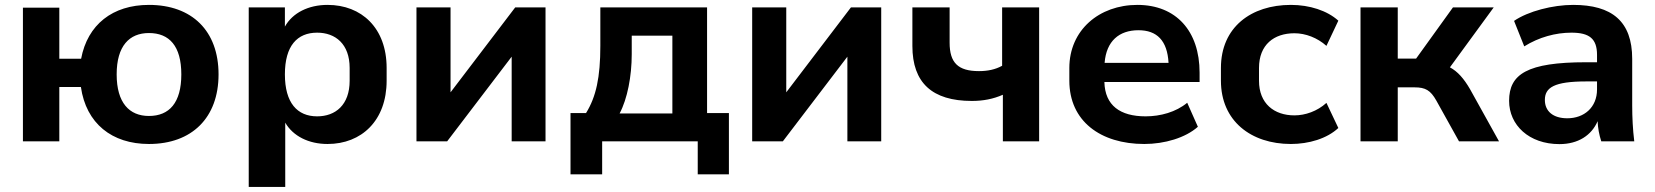

<svg xmlns="http://www.w3.org/2000/svg" viewBox="-20 -569 6664 773"><path d="M579.6 10.7C752.9 10.7 859.9 -95.2 859.9 -269.5C859.9 -444.8 752.9 -549.3 579.6 -549.3C433.6 -549.3 332.5 -470.2 306.6 -332.5H218.8V-538.1H72.3V0H218.8V-218.8H305.7C326.7 -72.3 430.2 10.7 579.6 10.7ZM579.6 -102.1C500.5 -102.1 449.7 -155.3 449.7 -269.5C449.7 -383.8 500.5 -436 579.6 -436C661.6 -436 710 -383.8 710 -269.5C710 -155.3 661.6 -102.1 579.6 -102.1Z M1128.4 183.6V-75.2C1159.7 -21 1222.7 10.7 1298.8 10.7C1435.5 10.7 1536.6 -83.5 1536.6 -244.1V-295.4C1536.6 -456.5 1435.5 -549.3 1298.8 -549.3C1221.7 -549.3 1157.7 -517.1 1127 -461.9V-539.1H981.4V183.6ZM1256.8 -100.6C1176.8 -100.6 1127 -154.8 1127 -269.5C1127 -384.8 1176.8 -437.5 1256.8 -437.5C1330.6 -437.5 1387.7 -391.6 1387.7 -295.4V-244.1C1387.7 -146.5 1330.6 -100.6 1256.8 -100.6Z M1780.3 0 2040 -340.8V0H2176.3V-539.1H2054.2L1793.9 -197.3V-539.1H1656.7V0Z M2404.3 132.8V0H2789.1V132.8H2914.6V-113.8H2826.7V-539.1H2397V-384.8C2397 -257.3 2379.9 -179.2 2339.4 -113.8H2276.9V132.8ZM2474.6 -112.3C2505.9 -170.9 2523.4 -262.7 2523.4 -350.6V-425.3H2687V-112.3Z M3131.8 0 3391.6 -340.8V0H3527.8V-539.1H3405.8L3145.5 -197.3V-539.1H3008.3V0Z M4163.6 0V-539.1H4014.6V-304.2C3987.3 -289.1 3956.5 -282.7 3921.4 -282.7C3837.4 -282.7 3803.2 -315.9 3803.2 -397.5V-539.1H3653.3V-383.8C3653.3 -235.8 3732.9 -162.6 3892.6 -162.6C3938.5 -162.6 3978.5 -170.4 4017.6 -187.5V0Z M4586.9 10.7C4668.9 10.7 4752.9 -14.2 4802.7 -58.6L4759.8 -155.3C4714.4 -117.7 4651.9 -100.6 4592.3 -100.6C4490.2 -100.6 4428.7 -144 4426.3 -238.8H4809.6V-276.4C4809.6 -444.3 4714.8 -549.3 4559.1 -549.3C4405.3 -549.3 4285.2 -447.8 4285.2 -295.4V-244.1C4285.2 -81.5 4410.6 10.7 4586.9 10.7ZM4563.5 -447.3C4637.7 -447.3 4679.7 -405.8 4684.6 -315.9H4427.2C4434.1 -403.8 4485.8 -447.3 4563.5 -447.3Z M5177.2 10.7C5249 10.7 5322.3 -10.7 5368.2 -53.7L5320.3 -154.8C5283.2 -121.1 5234.9 -104.5 5191.4 -104.5C5109.9 -104.5 5048.8 -151.9 5048.8 -243.7V-295.4C5048.8 -389.2 5109.4 -435.1 5191.4 -435.1C5236.3 -435.1 5283.7 -417 5320.3 -384.3L5368.2 -485.8C5323.2 -526.4 5252.4 -549.3 5177.2 -549.3C5017.1 -549.3 4895.5 -459.5 4895.5 -295.4V-244.1C4895.5 -82 5016.6 10.7 5177.2 10.7Z M5607.4 0V-217.3H5675.3C5718.8 -217.3 5739.3 -205.6 5762.7 -164.1L5854 0H6015.1L5898.4 -210C5873.5 -252.9 5848.6 -281.2 5817.4 -297.9L5993.7 -539.1H5829.6L5681.2 -333H5607.4V-539.1H5457.5V0Z M6258.3 11.2C6334 11.2 6387.7 -24.4 6412.1 -81.1C6413.1 -54.2 6418 -26.9 6426.8 0H6559.6C6553.7 -47.9 6551.3 -97.2 6551.3 -144.5V-332C6551.3 -483.4 6469.7 -549.3 6313.5 -549.3C6231.9 -549.3 6132.3 -523.9 6075.7 -484.9L6116.7 -382.3C6175.8 -419.4 6243.2 -437.5 6306.6 -437.5C6378.4 -437.5 6409.7 -413.6 6409.7 -348.1V-318.4H6365.7C6128.4 -318.4 6055.7 -270.5 6055.7 -163.1C6055.7 -65.4 6135.7 11.2 6258.3 11.2ZM6290 -92.8C6232.9 -92.8 6199.7 -121.1 6199.7 -166.5C6199.7 -216.3 6236.3 -241.2 6366.7 -241.2H6409.7V-209C6409.7 -136.2 6357.4 -92.8 6290 -92.8Z"/></svg>

Font: Winston
Style: Bold
Weight: 700
Designer: Vernon Adams, Kim Jin-seong, David Berlow, Cristiano Sobral
Foundry: The Winston Project Authors
Version: Version 3.004